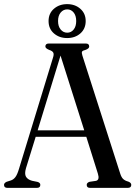

<svg xmlns="http://www.w3.org/2000/svg" viewBox="-20 -911 658 931"><path d="M175.5 -14.5Q175.5 0 159 0H16Q-0.5 0 -0.5 -14.5Q-0.5 -23.5 12 -29.5L32.5 -36Q45 -40 54.2 -51.8Q63.5 -63.5 72 -92L237 -631.5Q242.5 -648 238.2 -656Q234 -664 218.5 -669Q200 -676.5 200 -685.5Q200 -700 217 -700H396Q412.5 -700 412.5 -685.5Q412.5 -675.5 394.5 -669Q381 -666 378 -660.8Q375 -655.5 379.5 -641.5L562.5 -70.5Q568.5 -51 577.5 -42.8Q586.5 -34.5 602 -30.5Q616.5 -25 616.5 -14.5Q616.5 0 599.5 0H417Q400.5 0 400.5 -14.5Q400.5 -25 414.5 -29.5L445 -34Q464.5 -38 454.5 -69.5L398.5 -247.5H153L106 -95.5Q98 -68 106 -54.2Q114 -40.5 135 -34.5L162 -29Q175.5 -25 175.5 -14.5ZM162.5 -279H388.5L273.5 -641.5ZM305.5 -726.5Q267.5 -726.5 241.5 -749Q215.5 -771.5 215.5 -809Q215.5 -846 241.5 -868.5Q267.5 -891 305.5 -891Q344 -891 369.8 -868.2Q395.5 -845.5 395.5 -809Q395.5 -772 370 -749.2Q344.5 -726.5 305.5 -726.5ZM306 -865.5Q287 -865.5 274.2 -850.2Q261.5 -835 261.5 -809Q261.5 -783 274.2 -767.8Q287 -752.5 306 -752.5Q325 -752.5 337.2 -767.8Q349.5 -783 349.5 -809Q349.5 -835 337.2 -850.2Q325 -865.5 306 -865.5Z"/></svg>

Font: Fraunces 144pt S050
Style: Regular
Weight: 400
Version: Version 1.000; ttfautohint (v1.8.3)